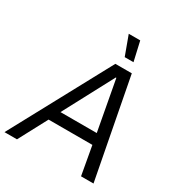

<svg xmlns="http://www.w3.org/2000/svg" viewBox="-249 -1037 1092 1173"><g transform="rotate(30 297.0 -450.0)"><path d="M-42 0H46L153 -201H462L498 0H586L452 -700H336ZM365 -764H427L396 -900H315ZM193 -277 380 -629H384L449 -277Z"/></g></svg>

Font: Fixel Display 20240404
Style: Italic
Weight: 400
Italic angle: -10°
Designer: AlfaBravo + MacPaw
Foundry: Kyrylo Tkachov, Marchela Mozhyna, Serhii Makarenko, Maria Weinstein, Zakhar Kryvoshyya
Version: Version 1.211;Glyphs 3.2 (3225)